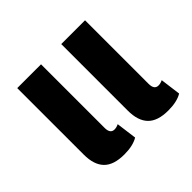

<svg xmlns="http://www.w3.org/2000/svg" viewBox="-138 -706 873 873"><g transform="rotate(-45 298.5 -269.0)"><path d="M202 10Q134 10 102.5 -22.5Q71 -55 71 -120V-548H224V-139Q224 -102 251 -102Q264 -102 278 -109L291 -10Q258 10 202 10ZM485 10Q417 10 385.5 -22.5Q354 -55 354 -120V-548H507V-139Q507 -102 534 -102Q547 -102 561 -109L574 -10Q541 10 485 10Z"/></g></svg>

Font: Noto Sans Thai Cond ExtBd
Style: Regular
Weight: 800
Width: 3
Designer: Monotype Design Team
Foundry: Monotype Imaging Inc.
Version: Version 2.002; ttfautohint (v1.8.4.7-5d5b)